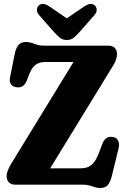

<svg xmlns="http://www.w3.org/2000/svg" viewBox="-20 -930 635 967"><path d="M549.3 -598.9 202.4 -32.7 71.4 -82.1H381.7Q400.2 -82.1 414.2 -85.7Q428.1 -89.3 438.9 -97.7Q449.7 -106.2 458.7 -120Q467.7 -133.8 476 -154.5L497.2 -209.9Q506.8 -230.4 519.9 -236.7Q533 -243 550.9 -239.7Q567.4 -236.8 575.2 -220.9Q583.1 -205.1 577.2 -182.7L542.9 -42.4Q534.7 -11.1 522.2 2.9Q509.7 16.9 483.8 16.9Q469.8 16.9 457.6 12.6Q445.4 8.4 431 4.2Q416.5 0 395.8 0H56.2Q35.7 0 24.5 -11.8Q13.3 -23.7 13.3 -43.5Q13.3 -55.7 18.8 -70.2Q24.3 -84.8 34.9 -103L384.3 -673.3L415.1 -617.8H211.1Q189.5 -617.8 174.4 -612Q159.3 -606.2 148.2 -593.5Q137.2 -580.7 128.6 -559.4L114.8 -523.7Q105.4 -502.1 91.8 -494.7Q78.2 -487.2 58.7 -491.3Q40.6 -495.5 33.7 -507.7Q26.7 -519.9 30.3 -539.4L54.4 -659.2Q60.7 -690 74 -704.3Q87.3 -718.5 109.5 -718.5Q125.8 -718.5 138.9 -714Q152 -709.5 166.6 -704.8Q181.2 -700 202.5 -700H525.9Q546.9 -700 558.1 -688.5Q569.4 -677 569.4 -657.7Q569.4 -646 564.9 -631.5Q560.5 -616.9 549.3 -598.9ZM352 -813.1 227.5 -898.5Q194.1 -920.1 174.5 -901.9Q167.1 -895.1 165.8 -881.7Q164.4 -868.3 177.5 -853.5L250.9 -770Q267.8 -751.5 281.5 -740Q295.2 -728.6 316.6 -728.6Q337.8 -728.6 351.4 -740.1Q365 -751.6 381.8 -770L455.1 -853.5Q468.2 -868.2 466.9 -881.6Q465.7 -895.1 458.4 -901.9Q438.8 -919.9 405.5 -898.5L280.8 -813.1Z"/></svg>

Font: Fraunces 144pt S100 Black
Style: Regular
Weight: 900
Version: Version 1.000